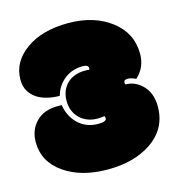

<svg xmlns="http://www.w3.org/2000/svg" viewBox="-100 -734 770 830"><g transform="rotate(-15 285.5 -319.0)"><path d="M152.8 -312Q153.8 -311.5 160.6 -311.5Q164.6 -286.1 175.5 -264.4Q186.5 -242.7 203.4 -226.6Q220.2 -210.4 242.7 -201.4Q265.1 -192.4 291.5 -192.4Q329.6 -192.4 329.6 -207Q329.6 -213.9 327.1 -217.8Q320.8 -216.8 313 -216.1Q305.2 -215.3 295.4 -215.3Q271.5 -215.3 251.5 -223.1Q231.4 -231 216.8 -245.1Q202.1 -259.3 193.8 -279.1Q185.5 -298.8 185.5 -322.8Q185.5 -347.7 193.6 -367.4Q201.7 -387.2 216.3 -401.1Q231 -415 251.2 -422.4Q271.5 -429.7 295.9 -429.7H304.7Q306.6 -429.7 309.3 -429.4Q312 -429.2 315.4 -428.7Q316.9 -431.6 316.9 -435.1Q316.9 -450.7 291 -450.7Q267.6 -450.7 247.1 -443.8Q226.6 -437 210 -424.1Q193.4 -411.1 181.2 -393.1Q168.9 -375 163.1 -352.5Q136.2 -352.5 110.1 -358.4Q84 -364.3 63.2 -377.4Q42.5 -390.6 29.5 -411.9Q16.6 -433.1 16.6 -463.9Q16.6 -543 89.4 -595.2Q161.6 -647 278.3 -647Q394.5 -647 470.2 -588.9Q545.4 -531.2 545.4 -438.5Q545.4 -377.4 501.5 -337.9Q480.5 -348.1 464.8 -348.1Q457 -348.1 452.4 -345Q447.8 -341.8 447.8 -335Q447.8 -329.1 450.7 -326.7Q489.7 -326.7 521 -298.3Q560.5 -263.2 560.5 -198.2Q560.5 -99.6 477.1 -43Q400.4 8.8 282.2 8.8Q163.1 8.8 87.4 -44.4Q10.7 -97.7 10.7 -186Q10.7 -240.7 45.9 -276.4Q80.1 -312 144.5 -312Z"/></g></svg>

Font: Modak sl
Style: Regular
Weight: 400
Designer: Sarang Kulkarni, Maithili Shingre, Noopur Datye
Foundry: Ek Type
Version: Version 1.036;PS Version 1.000;hotconv 1.0.79;makeotf.lib2.5